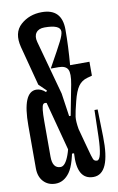

<svg xmlns="http://www.w3.org/2000/svg" viewBox="-93 -873 573 934"><g transform="rotate(-10 194.0 -405.5)"><path d="M262.2 -451.1 233.3 -301.1H225.6L208.9 -415.6L135.6 -683.3Q127.8 -712.2 140.6 -729.4Q153.3 -746.7 182.2 -746.7Q260 -746.7 260 -713.3Q260 -697.8 244.4 -666.7Q228.9 -635.6 177.8 -544.4H216.7Q251.1 -544.4 261.7 -524.4Q272.2 -504.4 262.2 -451.1ZM368.9 -544.4H273.3Q281.1 -636.7 281.1 -718.9Q281.1 -822.2 182.2 -822.2Q120 -822.2 77.2 -783.9Q34.4 -745.6 53.3 -672.2L104.4 -477.8L141.1 -442.2L135.6 -435.6Q114.4 -455.6 90 -455.6Q22.2 -455.6 22.2 -290V-78.9Q22.2 -37.8 45 -13.3Q67.8 11.1 104.4 11.1Q145.6 11.1 174.4 -28.9Q203.3 -68.9 218.9 -183.3L203.3 -242.2Q203.3 -167.8 184.4 -116.1Q165.6 -64.4 142.2 -64.4Q102.2 -64.4 102.2 -122.2V-296.7Q102.2 -333.3 104.4 -352.8Q106.7 -372.2 110.6 -378.3Q114.4 -384.4 122.2 -384.4Q136.7 -384.4 158.9 -362.2L122.2 -408.9L198.9 -118.9H217.8Q208.9 11.1 291.1 11.1Q375.6 11.1 371.1 -174.4L367.8 -308.9H352.2L348.9 -177.8Q345.6 -64.4 322.2 -64.4Q308.9 -64.4 303.9 -75Q298.9 -85.6 286.7 -132.2Q282.2 -147.8 280 -156.7L260 -231.1Q253.3 -271.1 256.1 -292.8Q258.9 -314.4 272.2 -366.7Q284.4 -415.6 300.6 -438.3Q316.7 -461.1 344.4 -468.9L368.9 -475.6Z"/></g></svg>

Font: Le Murmure
Style: Regular
Weight: 600
Width: 2
Designer: Jeremy Landes, Alexander Slobzheninov (Cyrillic)
Foundry: Velvetyne Type Foundry
Version: Version 1.0